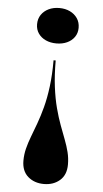

<svg xmlns="http://www.w3.org/2000/svg" viewBox="-57 -651 484 902"><g transform="rotate(5 185.0 -200.0)"><path d="M185 215Q140 215 110 189Q80 163 80 114Q80 85 87 57Q94 29 105.5 -1Q117 -31 130 -66.5Q143 -102 154.5 -145.5Q166 -189 173 -244Q180 -299 180 -368H190Q190 -299 197 -244Q204 -189 215.5 -145.5Q227 -102 240 -67Q253 -32 264.5 -2Q276 28 283 56Q290 84 290 114Q290 163 260 189Q230 215 185 215ZM186 -615Q214 -615 236 -604.5Q258 -594 271 -575Q284 -556 284 -530Q284 -505 271 -486.5Q258 -468 236 -458Q214 -448 186 -448Q158 -448 136 -458Q114 -468 101 -486.5Q88 -505 88 -530Q88 -556 101 -575Q114 -594 136 -604.5Q158 -615 186 -615Z"/></g></svg>

Font: Kalnia Thin
Style: Bold
Weight: 700
Version: Version 1.105